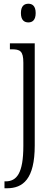

<svg xmlns="http://www.w3.org/2000/svg" viewBox="-20 -768 293 1028"><path d="M132 -648C153 -648 171 -660 171 -698C171 -736 153 -748 132 -748C110 -748 92 -736 92 -698C92 -660 110 -648 132 -648ZM4 240H17C103 240 166 191 166 11V-536H33V-504H42C87 -504 105 -496 105 -432V13C105 159 70 203 10 203H4Z"/></svg>

Font: Noto Serif Sinhala Condensed Light
Style: Regular
Weight: 300
Width: 3
Designer: Jelle Bosma - Monotype Design Team
Foundry: Monotype Imaging Inc.
Version: Version 2.007